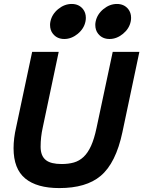

<svg xmlns="http://www.w3.org/2000/svg" viewBox="-20 -939 738 974"><path d="M280.8 15.1Q167 15.1 107.9 -33.7Q48.8 -82.5 48.8 -187Q48.8 -237.3 62 -293.9L143.1 -675.8H277.8L196.8 -292Q186 -243.7 186 -194.8Q186 -147 213.9 -126Q238.8 -106.9 293 -106.9Q327.1 -106.9 354.7 -114.7Q382.3 -122.6 404.1 -143.1Q425.8 -163.6 441.9 -199Q458 -234.4 469.7 -290L551.8 -675.8H687L601.1 -269Q567.9 -111.3 490.2 -46.4Q417 15.1 280.8 15.1ZM535.6 -741.2Q499 -741.2 478 -767.6Q463.4 -785.6 463.4 -813Q463.4 -821.3 465.3 -830.1Q473.1 -867.2 504.9 -893.1Q536.6 -918.9 573.2 -918.9Q609.4 -918.9 630.4 -893.1Q645 -874.5 645 -848.6Q645 -839.4 643.1 -830.1Q635.7 -793.5 603.8 -767.3Q571.8 -741.2 535.6 -741.2ZM306.2 -741.2Q269.5 -741.2 248.5 -767.6Q233.9 -785.6 233.9 -813Q233.9 -821.3 235.8 -830.1Q243.7 -867.2 275.4 -893.1Q307.1 -918.9 343.8 -918.9Q379.9 -918.9 400.9 -893.1Q415.5 -874.5 415.5 -848.6Q415.5 -839.4 413.6 -830.1Q406.2 -793.5 374.3 -767.3Q342.3 -741.2 306.2 -741.2Z"/></svg>

Font: Cadman
Style: Bold Italic
Weight: 700
Italic angle: -12°
Designer: Paul James MIller
Foundry: High-Logic / Made with FontCreator
Version: Version 2.114;March 28, 2021;FontCreator 13.0.0.2683 64-bit